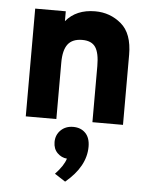

<svg xmlns="http://www.w3.org/2000/svg" viewBox="-56 -570 718 907"><g transform="rotate(5 303.0 -116.0)"><path d="M391 0V-266Q391 -328 372.5 -355.5Q354 -383 310 -383Q263 -383 241.5 -355Q220 -327 220 -268V0H75V-511H220V-464Q269 -523 359 -523Q430 -523 483 -478Q536 -433 536 -332V0ZM236 258Q276 216 286 182Q260 180 240.5 160.5Q221 141 221 109Q221 75 244 52.5Q267 30 303 30Q339 30 361 52.5Q383 75 383 117Q383 211 287 291Z"/></g></svg>

Font: Overpass Heavy
Style: Regular
Weight: 900
Designer: Delve Withrington, Thomas Jockin
Foundry: Delve Fonts
Version: Version 3.000;DELV;Overpass